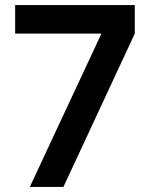

<svg xmlns="http://www.w3.org/2000/svg" viewBox="-20 -740 604 760"><path d="M98 0 381.5 -607H40V-720H513.5V-607L231 0Z"/></svg>

Font: Vela Sans Bd
Style: Bold
Weight: 700
Designer: Principal design: Mikhail Sharanda - project Manrope.
Design modification: Ravid Balaliev
Foundry: Mikhail Sharanda
Version: Version 1.001